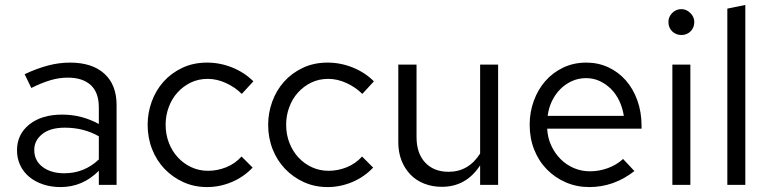

<svg xmlns="http://www.w3.org/2000/svg" viewBox="-20 -750 3119 779"><path d="M226 9Q187 9 154.5 -2Q122 -13 98.5 -32.5Q75 -52 62 -79.5Q49 -107 49 -140Q49 -205 99 -245Q149 -285 232 -285Q274 -285 311 -275Q348 -265 381 -247V-314Q381 -375 348 -405Q315 -435 255 -435Q220 -435 184.5 -424.5Q149 -414 107 -393Q100 -407 93.5 -421Q87 -435 80 -449Q129 -472 174 -484Q219 -496 264 -496Q354 -496 403.5 -451Q453 -406 453 -324V0H381V-57Q315 9 226 9ZM119 -142Q119 -98 153 -72.5Q187 -47 241 -47Q322 -47 381 -103V-197Q320 -232 243 -232Q184 -232 151.5 -206Q119 -180 119 -142Z M824 -57Q862 -57 898 -71.5Q934 -86 960 -115L1005 -70Q969 -32 920.5 -11.5Q872 9 820 9Q768 9 724 -11Q680 -31 647.5 -65Q615 -99 597 -145Q579 -191 579 -244Q579 -292 595.5 -337.5Q612 -383 643 -418Q674 -453 719 -474.5Q764 -496 820 -496Q873 -496 922.5 -476Q972 -456 1008 -420Q996 -407 984.5 -394.5Q973 -382 961 -369Q934 -396 897 -413Q860 -430 823 -430Q785 -430 754 -415Q723 -400 700 -374.5Q677 -349 664.5 -315Q652 -281 652 -244Q652 -205 665 -171Q678 -137 701.5 -111.5Q725 -86 756.5 -71.5Q788 -57 824 -57Z M1313 -57Q1351 -57 1387 -71.5Q1423 -86 1449 -115L1494 -70Q1458 -32 1409.5 -11.5Q1361 9 1309 9Q1257 9 1213 -11Q1169 -31 1136.5 -65Q1104 -99 1086 -145Q1068 -191 1068 -244Q1068 -292 1084.5 -337.5Q1101 -383 1132 -418Q1163 -453 1208 -474.5Q1253 -496 1309 -496Q1362 -496 1411.5 -476Q1461 -456 1497 -420Q1485 -407 1473.5 -394.5Q1462 -382 1450 -369Q1423 -396 1386 -413Q1349 -430 1312 -430Q1274 -430 1243 -415Q1212 -400 1189 -374.5Q1166 -349 1153.5 -315Q1141 -281 1141 -244Q1141 -205 1154 -171Q1167 -137 1190.5 -111.5Q1214 -86 1245.5 -71.5Q1277 -57 1313 -57Z M1670 -488V-194Q1670 -128 1705 -90.5Q1740 -53 1800 -53Q1881 -53 1928 -127V-488H2001V0H1928V-79Q1871 8 1773 8Q1734 8 1701 -5Q1668 -18 1645 -42Q1622 -66 1609 -99Q1596 -132 1596 -173V-488Z M2554 -56Q2471 9 2371 9Q2320 9 2276 -10Q2232 -29 2199 -62.5Q2166 -96 2147.5 -142.5Q2129 -189 2129 -244Q2129 -294 2145.5 -340Q2162 -386 2192 -420.5Q2222 -455 2264.5 -475.5Q2307 -496 2359 -496Q2407 -496 2448 -477Q2489 -458 2519 -424Q2549 -390 2566 -342.5Q2583 -295 2583 -239V-228H2200Q2202 -191 2216.5 -159.5Q2231 -128 2254.5 -104.5Q2278 -81 2308.5 -68Q2339 -55 2374 -55Q2411 -55 2446.5 -68Q2482 -81 2508 -105Q2519 -93 2531 -80.5Q2543 -68 2554 -56ZM2358 -433Q2327 -433 2300.5 -421Q2274 -409 2253.5 -388.5Q2233 -368 2219.5 -340Q2206 -312 2202 -280H2511Q2506 -312 2493 -340Q2480 -368 2459.5 -388.5Q2439 -409 2413.5 -421Q2388 -433 2358 -433Z M2745 -608Q2722 -608 2707 -623Q2692 -638 2692 -661Q2692 -682 2707.5 -697.5Q2723 -713 2745 -713Q2765 -713 2781 -697Q2797 -681 2797 -661Q2797 -638 2782 -623Q2767 -608 2745 -608ZM2781 -488V0H2708V-488Z M3004 -730V0H2931V-715Z"/></svg>

Font: Rosa Sans Light
Style: Regular
Weight: 300
Designer: Pentagram / MCKL
Foundry: Pentagram / MCKL
Version: Version 1.005;September 16, 2019;FontCreator 11.5.0.2425 64-